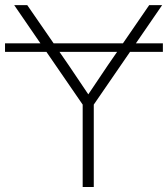

<svg xmlns="http://www.w3.org/2000/svg" viewBox="-47 -748 671 768"><path d="M604.5 -574.7H496.6L601.6 -727.5H549.8L444.8 -574.7H167.5L62 -727.5H9.8L114.7 -574.7H-26.9V-540.5H138.7L283.7 -329.6V0H328.1V-329.6L473.1 -540.5H604.5ZM190.9 -540.5H421.4L384.3 -486.8C357.9 -448.2 332 -409.2 306.2 -370.6C280.3 -409.2 254.4 -448.2 228 -486.8Z"/></svg>

Font: Raveo Display Display ExLight
Style: Regular
Weight: 200
Designer: Jakub Foglar, Rasmus Andersson (Inter)
Foundry: Jakubfoglar.com
Version: Version 1.100;Glyphs 3.2.3 (3260)